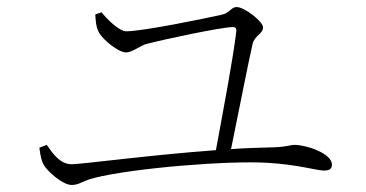

<svg xmlns="http://www.w3.org/2000/svg" viewBox="-20 -634 1040 546"><path d="M92 -214C95 -190 98 -176 105 -164C116 -146 158 -108 184 -108C206 -108 215 -120 248 -128C358 -156 630 -178 741 -171C827 -166 881 -149 901 -149C916 -149 924 -153 924 -166C924 -197 853 -222 817 -222C806 -222 794 -216 756 -215C718 -214 678 -213 637 -210C657 -306 686 -456 698 -508C704 -534 728 -537 728 -556C728 -573 675 -614 653 -614C637 -614 634 -597 610 -592C570 -583 387 -545 339 -545C318 -545 281 -583 269 -599L251 -593C252 -579 252 -560 261 -542C275 -518 318 -485 338 -485C358 -485 378 -505 400 -510C447 -522 610 -557 642 -557C650 -557 653 -553 652 -545C643 -468 613 -310 594 -207C404 -193 212 -167 184 -167C151 -167 131 -196 113 -222Z"/></svg>

Font: Noto Serif CJK SC ExtraLight
Style: Regular
Weight: 200
Designer: Ryoko NISHIZUKA 西塚涼子 (kana & ideographs); Frank Grießhammer (Latin, Greek & Cyrillic); Wenlong ZHANG 张文龙 (bopomofo); San
Foundry: Adobe
Version: Version 2.001;hotconv 1.1.0;makeotfexe 2.6.0